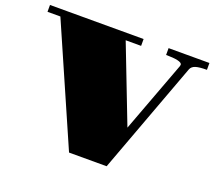

<svg xmlns="http://www.w3.org/2000/svg" viewBox="-119 -849 1122 1005"><g transform="rotate(20 442.0 -346.0)"><path d="M69.3 -653.8H-2.4V-691.9H519V-653.8H433.1L598.1 -227.1L746.1 -623.5Q747.6 -627.9 747.6 -631.3Q747.6 -637.7 741 -641.8Q734.4 -646 722.4 -648.7Q710.4 -651.4 694.1 -652.6Q677.7 -653.8 658.2 -653.8V-691.9H885.7V-653.8Q842.8 -653.8 822.5 -647Q802.2 -640.1 795.9 -623.5L564.9 0H355.5Z"/></g></svg>

Font: GravitasOne
Style: Regular
Weight: 400
Designer: Riccardo De Franceschi
Foundry: Sorkin Type Co.
Version: Version 1.001